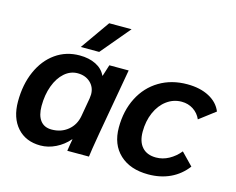

<svg xmlns="http://www.w3.org/2000/svg" viewBox="-100 -867 1265 1027"><g transform="rotate(15 532.0 -353.5)"><path d="M22 -187Q22 -281 54.5 -354.5Q87 -428 145 -469Q203 -510 278 -510Q330 -510 368 -491Q406 -472 422 -437H424L444 -500H551L486 -133Q468 -28 465 0H345Q351 -41 356 -66H354Q324 -31 282.5 -10.5Q241 10 198 10Q117 10 69.5 -43Q22 -96 22 -187ZM370 -199 388 -302Q390 -316 390 -324Q390 -364 362.5 -389.5Q335 -415 292 -415Q252 -415 219.5 -386.5Q187 -358 168.5 -308Q150 -258 150 -196Q150 -144 171.5 -116Q193 -88 234 -88Q287 -88 324 -118.5Q361 -149 370 -199ZM385 -717H509L373 -555H271Z M579 -192Q579 -285 616 -357.5Q653 -430 720 -470Q787 -510 874 -510Q945 -510 995 -483.5Q1045 -457 1064 -410L976 -343Q962 -375 933.5 -393.5Q905 -412 869 -412Q824 -412 787 -385Q750 -358 729 -310Q708 -262 708 -203Q708 -148 735 -118Q762 -88 812 -88Q849 -88 883 -106.5Q917 -125 943 -157L1008 -90Q971 -41 917 -15.5Q863 10 795 10Q695 10 637 -44Q579 -98 579 -192Z"/></g></svg>

Font: Sarabun
Style: Bold Italic
Weight: 700
Italic angle: -10°
Designer: Suppakit Chalermlarp | Katatrad Co.,Ltd.
Foundry: Cadson Demak Co.,Ltd.
Version: Version 1.000; ttfautohint (v1.6)